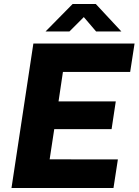

<svg xmlns="http://www.w3.org/2000/svg" viewBox="-20 -941 694 961"><path d="M37.5 0 147 -723H653.5L631.5 -581H295L273 -433.5H559.5L538.5 -294.5H251.5L228.5 -143.5L570 -143L548 0ZM208 -783.5 343.5 -921H459.5L587.5 -783.5H461L399.5 -855.5L327.5 -783.5Z"/></svg>

Font: Public Sans ExtraBold
Style: Italic
Weight: 800
Italic angle: -8°
Designer: The Public Sans project authors (U.S. Web Design System). Libre Franklin designed by Pablo Impallari and Rodrigo Fuenzal
Version: Version 1.007; ttfautohint (v1.8.1) -l 8 -r 50 -G 200 -x 14 